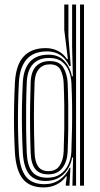

<svg xmlns="http://www.w3.org/2000/svg" viewBox="-20 -820 442 848"><path d="M351 0H333.5V-800H351ZM316 0H299.8L302.8 -124.2L298.8 -124.5Q290.2 -78.5 259.8 -49.6Q229.2 -20.8 181 -20.8Q133.2 -20.8 109.1 -50.2Q85 -79.8 80.8 -144Q78.2 -193.2 77.2 -243.9Q76.2 -294.5 77 -347.5Q77.8 -400.5 80.8 -457.2Q84.2 -516.5 112.6 -547.5Q141 -578.5 194.5 -578.5Q238.2 -578.5 264.2 -550.8Q290.2 -523 297.5 -483H301.8L298.5 -612V-800H316ZM189.2 -35Q224.2 -35 247.1 -51.2Q270 -67.5 281.9 -93.6Q293.8 -119.8 295.2 -149.8Q297.2 -203.2 298.1 -254.9Q299 -306.5 298.4 -356.2Q297.8 -406 295.5 -452.8Q294 -481.5 283.9 -506.9Q273.8 -532.2 252.9 -548.1Q232 -564 197.2 -564Q151.2 -564 126 -537.2Q100.8 -510.5 98.2 -457.2Q96 -401.2 95.4 -351.1Q94.8 -301 95.4 -250.8Q96 -200.5 98.2 -144.2Q100.5 -89.5 121.6 -62.2Q142.8 -35 189.2 -35ZM193.5 -50Q154.5 -50 135.9 -73.2Q117.2 -96.5 115.5 -144.2Q113.5 -198.5 112.9 -250.8Q112.2 -303 113 -354.4Q113.8 -405.8 115.5 -457Q117.2 -504.8 139.5 -527.5Q161.8 -550.2 199.8 -550.2Q243.5 -550.2 260.2 -520.9Q277 -491.5 278.8 -453.2Q280.8 -404.5 281.4 -354.8Q282 -305 281.4 -253.9Q280.8 -202.8 278.8 -150Q276.8 -106 255.4 -78Q234 -50 193.5 -50ZM193.8 -64.2Q227.8 -64.2 243.6 -88.8Q259.5 -113.2 261.2 -150Q263.2 -200.5 263.9 -252Q264.5 -303.5 263.9 -354.2Q263.2 -405 261.2 -453.2Q259.8 -486.8 247.4 -511.2Q235 -535.8 200 -535.8Q170.2 -535.8 152.4 -515.6Q134.5 -495.5 132.8 -457.2Q129.8 -378.8 129.8 -303.6Q129.8 -228.5 132.8 -144.2Q134.5 -104.2 148.9 -84.2Q163.2 -64.2 193.8 -64.2ZM172.8 7.8Q111.5 7.8 81.4 -29Q51.2 -65.8 46 -144Q43.2 -193.8 42.2 -244.8Q41.2 -295.8 42.2 -348.8Q43.2 -401.8 46 -457.5Q50.8 -534.8 85 -571.1Q119.2 -607.5 181.5 -607.5Q211.2 -607.5 235.8 -595.2Q260.2 -583 275.5 -559.2H279.8L263.8 -687.8V-800H282.2V-657.8L292.5 -528.5H286Q272.5 -559.2 247.5 -576.1Q222.5 -593 187.8 -593Q129 -593 98.2 -558.6Q67.5 -524.2 63.5 -457.8Q60.8 -404.2 59.8 -352.6Q58.8 -301 59.6 -249.4Q60.5 -197.8 63.5 -144.5Q67.8 -75.2 93.9 -40.9Q120 -6.5 176.5 -6.5Q215 -6.5 243.9 -26.6Q272.8 -46.8 287 -78.8H291L286.8 0H270.5V-7.2L275.2 -41H271.8Q255.8 -18 230.1 -5.1Q204.5 7.8 172.8 7.8Z"/></svg>

Font: Big Shoulders Inline Display Thin SemiBold
Style: Regular
Weight: 600
Version: Version 2.002